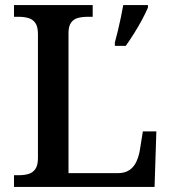

<svg xmlns="http://www.w3.org/2000/svg" viewBox="-20 -734 673 754"><path d="M35 0V-46H55Q76 -46 92.5 -51Q109 -56 119 -70.5Q129 -85 129 -113V-600Q129 -629 119 -643.5Q109 -658 92 -663Q75 -668 54 -668H35V-714H344V-668H324Q303 -668 286 -663.5Q269 -659 259 -645Q249 -631 249 -604V-54H443Q470 -54 488 -66Q506 -78 515.5 -99Q525 -120 529 -143L541 -218H594L587 0ZM431 -567Q437 -588 443 -613.5Q449 -639 454.5 -665Q460 -691 464 -714H561V-704Q552 -683 537.5 -656Q523 -629 506 -602Q489 -575 474 -554H431Z"/></svg>

Font: Noto Rashi Hebrew Medium
Style: Regular
Weight: 500
Version: Version 1.006